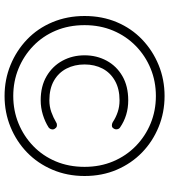

<svg xmlns="http://www.w3.org/2000/svg" viewBox="30 -770 740 840"><g transform="rotate(90 400.0 -350.0)"><path d="M400 0Q328 0 264.5 -26Q201 -52 152.5 -98.5Q104 -145 77 -209.5Q50 -274 50 -350Q50 -427 77 -491Q104 -555 152.5 -601.5Q201 -648 264.5 -674Q328 -700 400 -700Q472 -700 535.5 -674Q599 -648 647 -601.5Q695 -555 722.5 -491Q750 -427 750 -350Q750 -274 722.5 -209.5Q695 -145 647 -98.5Q599 -52 535.5 -26Q472 0 400 0ZM400 -38Q464 -38 520 -61Q576 -84 619 -125.5Q662 -167 686 -224Q710 -281 710 -350Q710 -418 686 -475Q662 -532 619 -574Q576 -616 520 -639Q464 -662 400 -662Q336 -662 280 -639Q224 -616 181 -574Q138 -532 114 -475Q90 -418 90 -350Q90 -281 114 -224Q138 -167 181 -125.5Q224 -84 280 -61Q336 -38 400 -38ZM419 -158Q357 -158 313 -184Q269 -210 245.5 -253.5Q222 -297 222 -350Q222 -403 245.5 -446.5Q269 -490 313 -515.5Q357 -541 419 -541Q486 -541 538 -505Q544 -501 545.5 -492.5Q547 -484 542 -477Q538 -470 530 -469.5Q522 -469 515 -473Q494 -487 470 -495Q446 -503 419 -503Q369 -503 333.5 -483Q298 -463 280 -428.5Q262 -394 262 -350Q262 -306 280 -271Q298 -236 333 -216Q368 -196 419 -196Q446 -196 470 -204.5Q494 -213 516 -226Q522 -230 530 -229Q538 -228 542 -221Q547 -216 546 -207.5Q545 -199 538 -193Q513 -177 482 -167.5Q451 -158 419 -158Z"/></g></svg>

Font: Quicksand Light Light
Style: Regular
Weight: 300
Version: Version 3.006